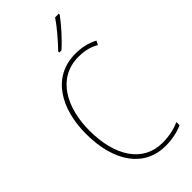

<svg xmlns="http://www.w3.org/2000/svg" viewBox="-295 -1016 1091 1091"><g transform="rotate(-45 251.0 -470.5)"><path d="M432 -944V-951H402C370 -903 323 -849 278 -802V-793H295C341 -833 398 -897 432 -944ZM338 -699C377 -699 420 -693 463 -668L475 -692C432 -714 387 -724 338 -724C149 -724 58 -557 58 -359C58 -135 159 10 331 10C387 10 435 -2 469 -18V-43C437 -29 390 -15 331 -15C173 -15 85 -154 85 -358C85 -540 166 -699 338 -699Z"/></g></svg>

Font: Noto Sans Oriya Cond Thin
Style: Regular
Weight: 100
Width: 3
Designer: Amélie Bonet and Sol Matas
Foundry: Google LLC
Version: Version 2.006